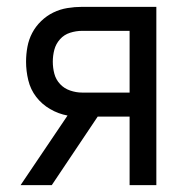

<svg xmlns="http://www.w3.org/2000/svg" viewBox="-20 -540 540 560"><path d="M40 0 177 -203Q150 -208 126 -222Q102 -236 85.5 -257.5Q69 -279 62.5 -306Q56 -333 56 -360Q56 -382 60 -403.5Q64 -425 74 -444Q84 -463 100 -478.5Q116 -494 135.5 -503.5Q155 -513 176.5 -516.5Q198 -520 219 -520H436V0H358V-200H265L131 0ZM358 -270V-450H219Q202 -450 184.5 -444.5Q167 -439 155 -425.5Q143 -412 138.5 -395Q134 -378 134 -360Q134 -342 138.5 -325Q143 -308 155 -295Q167 -282 184.5 -276Q202 -270 219 -270Z"/></svg>

Font: Iosevka NFM
Style: Regular
Weight: 400
Monospace: yes
Designer: Belleve Invis
Foundry: Belleve Invis
Version: Version 29.0.4; ttfautohint (v1.8.4);Nerd Fonts 3.3.0